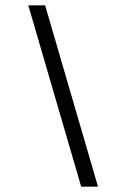

<svg xmlns="http://www.w3.org/2000/svg" viewBox="-20 -685 472 719"><path d="M86 -665 284 14H347L149 -665Z"/></svg>

Font: erewhon
Style: Regular
Weight: 400
Version: Version 1.0.0